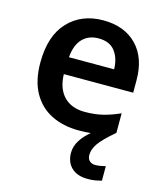

<svg xmlns="http://www.w3.org/2000/svg" viewBox="-116 -638 813 957"><g transform="rotate(15 290.5 -160.0)"><path d="M404 113Q404 134 415.5 144.5Q427 155 445 155Q461 155 475 152Q489 149 498 147V222Q483 226 466.5 229Q450 232 427 232Q372 232 342.5 203.5Q313 175 313 127Q313 93 333 62Q353 31 383 7Q355 10 320 10Q241 10 179.5 -20.5Q118 -51 83.5 -113Q49 -175 49 -267Q49 -406 118 -479Q187 -552 299 -552Q408 -552 471.5 -487Q535 -422 535 -306V-242H177Q179 -168 218 -127.5Q257 -87 326 -87Q378 -87 420 -97.5Q462 -108 506 -128V-27Q446 24 425 54.5Q404 85 404 113ZM299 -459Q248 -459 216.5 -426.5Q185 -394 180 -330H413Q412 -386 384.5 -422.5Q357 -459 299 -459Z"/></g></svg>

Font: Noto Sans Bassa Vah SemiBold
Style: Regular
Weight: 600
Designer: Monotype Design Team
Foundry: Monotype Imaging Inc.
Version: Version 2.002; ttfautohint (v1.8.4.7-5d5b)